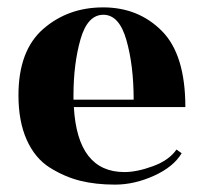

<svg xmlns="http://www.w3.org/2000/svg" viewBox="-20 -490 555 520"><path d="M482 -200H180Q190 -24 317 -24Q351 -24 394.5 -40Q438 -56 458 -85L472 -75Q450 -38 397 -14Q344 10 291.5 10Q239 10 197 -0.5Q155 -11 115 -36Q75 -61 52.5 -111Q30 -161 30 -232Q30 -353 97 -411.5Q164 -470 259.5 -470Q355 -470 418.5 -406Q482 -342 482 -200ZM179 -220H342Q342 -312 322.5 -381Q303 -450 260 -450Q217 -450 198 -383.5Q179 -317 179 -231Z"/></svg>

Font: Rozha One
Style: Regular
Weight: 400
Designer: Tim Donaldson, Indian Type Foundry
Foundry: Indian Type Foundry
Version: Version 1.300;PS 1.0;hotconv 1.0.78;makeotf.lib2.5.61930; tt